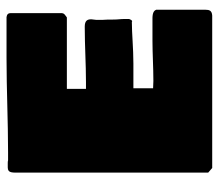

<svg xmlns="http://www.w3.org/2000/svg" viewBox="-62 -654 692 609"><g transform="rotate(-90 284.5 -350.0)"><path d="M41 -630.9V-36.1L55.7 -23.4H539.1C554.7 -24.4 557.6 -32.2 557.6 -44.9V-201.2C552.7 -213.9 535.2 -212.9 521.5 -212.9H459C419.9 -212.9 375 -210 332 -210C324.2 -210 316.4 -210.9 308.6 -210.9V-273.4H386.7C436.5 -273.4 480.5 -278.3 519.5 -278.3V-277.3C524.4 -277.3 525.4 -280.3 528.3 -287.1V-299.8C528.3 -316.4 526.4 -319.3 526.4 -339.8V-353.5C526.4 -361.3 525.4 -367.2 525.4 -372.1V-390.6C525.4 -395.5 527.3 -402.3 527.3 -407.2C527.3 -418.9 523.4 -427.7 503.9 -427.7C442.4 -427.7 385.7 -423.8 328.1 -423.8H306.6V-484.4H533.2C542 -491.2 545.9 -492.2 546.9 -500V-663.1C546.9 -669.9 543 -674.8 534.2 -675.8H404.3C304.7 -675.8 204.1 -670.9 105.5 -670.9H80.1C77.1 -671.9 74.2 -671.9 69.3 -671.9H57.6C39.1 -671.9 41 -658.2 41 -630.9Z"/></g></svg>

Font: Bowlby One SC
Style: Regular
Weight: 400
Width: 1
Version: Version 1.2